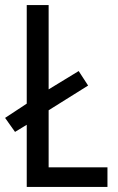

<svg xmlns="http://www.w3.org/2000/svg" viewBox="-21 -734 464 754"><path d="M84 0H401V-77H170V-301L325 -398L288 -455L170 -383V-714H84V-327L-1 -271L38 -216L84 -244Z"/></svg>

Font: Noto Sans Malayalam Condensed
Style: Regular
Weight: 400
Width: 3
Designer: Jelle Bosma - Monotype Design Team
Foundry: Monotype Imaging Inc.
Version: Version 2.104